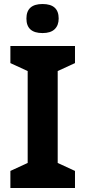

<svg xmlns="http://www.w3.org/2000/svg" viewBox="-20 -945 429 965"><path d="M356.9 0H32.2V-85.9L119.1 -126V-587.9L32.2 -627.9V-713.9H356.9V-627.9L270 -587.9V-126L356.9 -85.9ZM193.8 -778.8Q112.8 -778.8 112.8 -851.8Q112.8 -924.8 193.8 -924.8Q274.9 -924.8 274.9 -852.1Q274.9 -817.4 254.6 -798.1Q234.4 -778.8 193.8 -778.8Z"/></svg>

Font: NotoSans-Bold
Style: Bold
Weight: 700
Designer: Monotype Design team
Foundry: Monotype Imaging Inc.
Version: Version 1.04